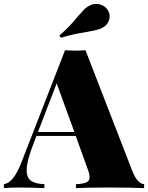

<svg xmlns="http://www.w3.org/2000/svg" viewBox="-41 -966 760 986"><path d="M699 -20V0Q627 -3 517 -3Q403 -3 349 0V-20Q387 -22 403 -29.5Q419 -37 419 -56Q419 -74 407 -104L348 -268H146L129 -223Q96 -138 96 -93Q96 -52 119 -37Q142 -22 187 -20V0Q112 -3 56 -3Q9 -3 -21 0V-20Q4 -24 26 -51Q48 -78 71 -137L293 -708Q325 -706 346 -706Q366 -706 398 -708L640 -84Q653 -52 668.5 -36.5Q684 -21 699 -20ZM341 -288 250 -538 154 -288ZM453 -946Q472 -946 489.5 -936Q507 -926 516 -908Q522 -896 522 -882Q522 -864 512 -848Q502 -832 484 -823Q468 -815 451 -811Q434 -807 405 -802Q334 -791 271 -772L264 -784Q316 -828 360 -883Q381 -907 393 -919Q405 -931 422 -939Q438 -946 453 -946Z"/></svg>

Font: Playfair Display SC Black
Style: Regular
Weight: 900
Designer: Claus Eggers Sørensen
Foundry: Claus Eggers Sørensen
Version: Version 1.200; ttfautohint (v1.6)